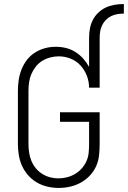

<svg xmlns="http://www.w3.org/2000/svg" viewBox="-20 -912 629 944"><path d="M418 -726Q418 -749 422 -771Q426 -793 436 -813Q446 -833 462.5 -849Q479 -865 499 -874.5Q519 -884 541 -888Q563 -892 585 -892H589V-845H585Q570 -845 554.5 -842Q539 -839 525 -832Q511 -825 500 -813.5Q489 -802 482 -787.5Q475 -773 472.5 -757.5Q470 -742 470 -726ZM268 12Q240 12 212.5 5.5Q185 -1 161 -15Q137 -29 118.5 -50Q100 -71 88.5 -96.5Q77 -122 72.5 -149.5Q68 -177 68 -205V-465Q68 -492 72 -519Q76 -546 86 -571Q96 -596 112.5 -617.5Q129 -639 152 -653.5Q175 -668 201 -675Q227 -682 254 -682Q280 -682 304.5 -676Q329 -670 350.5 -656.5Q372 -643 389 -624Q406 -605 418 -583V-726H470V-481H418Q418 -511 407 -539.5Q396 -568 376 -590Q356 -612 327.5 -623.5Q299 -635 269 -635Q248 -635 227 -629.5Q206 -624 188 -613Q170 -602 156.5 -585Q143 -568 134.5 -548.5Q126 -529 123 -507.5Q120 -486 120 -465V-205Q120 -184 123 -163Q126 -142 134 -122Q142 -102 155.5 -85.5Q169 -69 187 -57.5Q205 -46 225.5 -40.5Q246 -35 267 -35Q289 -35 310 -40.5Q331 -46 349.5 -57Q368 -68 382.5 -84.5Q397 -101 405.5 -120.5Q414 -140 416 -161.5Q418 -183 418 -205V-313H275V-360H470V-205Q470 -177 467 -148.5Q464 -120 452.5 -94.5Q441 -69 421 -48Q401 -27 376 -13.5Q351 0 323.5 6Q296 12 268 12Z"/></svg>

Font: Lode Dark Term
Style: Regular
Weight: 400
Monospace: yes
Designer: Belleve Invis
Foundry: Belleve Invis
Version: Version 29.2.0